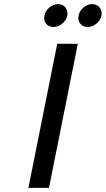

<svg xmlns="http://www.w3.org/2000/svg" viewBox="-20 -913 514 933"><path d="M258 -700H358L218 0H118ZM240 -782Q217 -782 204 -798Q191 -814 196 -837Q200 -860 219.5 -876.5Q239 -893 262 -893Q285 -893 298 -876.5Q311 -860 307 -837Q302 -814 282.5 -798Q263 -782 240 -782ZM406 -782Q383 -782 370 -798Q357 -814 362 -837Q366 -860 385.5 -876.5Q405 -893 428 -893Q451 -893 464 -876.5Q477 -860 473 -837Q468 -814 448.5 -798Q429 -782 406 -782Z"/></svg>

Font: Albert Sans Medium
Style: Italic
Weight: 500
Italic angle: -11.25°
Designer: Andreas Rasmussen
Foundry: a.Foundry
Version: Version 1.025